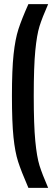

<svg xmlns="http://www.w3.org/2000/svg" viewBox="-20 -763 269 933"><path d="M38 -297Q38 -425 46 -499Q54 -573 69.5 -621Q85 -669 118 -743H214Q185 -677 172 -635.5Q159 -594 151.5 -516.5Q144 -439 144 -297Q144 -156 151.5 -78Q159 0 172 41.5Q185 83 214 150H118Q83 69 68 22.5Q53 -24 45.5 -96.5Q38 -169 38 -297Z"/></svg>

Font: Saira Ultra Condensed
Style: Bold
Weight: 700
Width: 1
Designer: Hector Gatti with collaboration of the Omnibus-Type team
Foundry: Omnibus-Type
Version: Version 1.001; ttfautohint (v1.8)